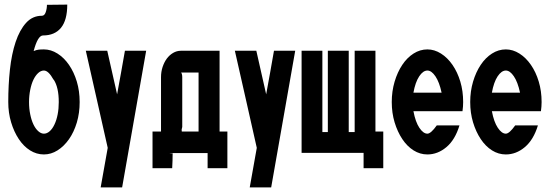

<svg xmlns="http://www.w3.org/2000/svg" viewBox="-20 -670 2401 839"><path d="M16.1 -224.1Q16.1 -298.3 23.4 -366.2Q30.8 -434.1 48.3 -486.6Q65.9 -539.1 94 -570.1Q122.1 -601.1 163.1 -601.1Q174.3 -601.1 179.7 -616.5Q185.1 -631.8 185.1 -648.9L273.9 -649.9Q273.9 -582 246.6 -548.6Q219.2 -515.1 168 -515.1Q145 -515.1 127 -446.8Q138.2 -451.7 147.9 -452.9Q157.7 -454.1 171.9 -454.1Q202.6 -454.1 231.2 -436Q259.8 -418 281.5 -386.5Q303.2 -355 315.7 -313.5Q328.1 -272 328.1 -224.1Q328.1 -176.3 315.7 -134.5Q303.2 -92.8 281.5 -61.8Q259.8 -30.8 231.4 -12.9Q203.1 4.9 171.9 4.9Q139.6 4.9 111.3 -12.9Q83 -30.8 62 -62.5Q41 -94.2 28.6 -135.5Q16.1 -176.8 16.1 -224.1ZM106.9 -224.1Q106.9 -195.3 112.1 -170.2Q117.2 -145 126 -126.5Q134.8 -107.9 147 -96.9Q159.2 -85.9 171.9 -85.9Q185.1 -85.9 197 -96.4Q209 -106.9 218 -126Q227.1 -145 231.9 -169.9Q236.8 -194.8 236.8 -224.1Q236.8 -288.1 214.8 -321.8H213.9Q191.9 -361.8 171.9 -361.8Q158.7 -361.8 146.7 -350.8Q134.8 -339.8 126 -321.5Q117.2 -303.2 112.1 -277.6Q106.9 -252 106.9 -224.1Z M355 -448.2H448.7L491.7 -257.8Q500.5 -305.7 509 -352.8Q517.6 -399.9 525.9 -448.2H618.7L513.7 148.9H419.9L450.7 -23.9Q427.7 -127.9 402.8 -236.6Q377.9 -345.2 355 -448.2Z M646.5 64.9V-95.2H683.6V-333Q683.6 -356 690.4 -377Q697.3 -397.9 708.7 -413.6Q720.2 -429.2 736.3 -438.7Q752.4 -448.2 770.5 -448.2H939.5V-95.2H973.6V64.9H887.2V-1H726.6Q725.6 -1 724.1 -0.5Q722.7 0 720.2 0H734.4Q734.4 15.1 733.9 32Q733.4 48.8 732.4 64.9ZM771.5 -353Q773.4 -351.1 774.9 -345.5Q776.4 -339.8 776.4 -333V-115.2Q776.4 -113.3 775.4 -111.1Q774.4 -108.9 774.4 -106.9Q773.4 -104 773.9 -101.1Q774.4 -98.1 774.4 -95.2H847.7V-353Z M1006.3 -448.2H1100.1L1143.1 -257.8Q1151.9 -305.7 1160.4 -352.8Q1168.9 -399.9 1177.2 -448.2H1270L1165 148.9H1071.3L1102.1 -23.9Q1079.1 -127.9 1054.2 -236.6Q1029.3 -345.2 1006.3 -448.2Z M1297.9 -2V-448.2H1388.7V-92.8H1412.6V-448.2H1503.9V-92.8H1529.8V-448.2H1620.6V-95.2H1654.8V64.9H1568.8V-2Z M1691.9 -224.1Q1691.9 -271 1704.3 -313Q1716.8 -355 1737.8 -386.5Q1758.8 -418 1787.1 -436Q1815.4 -454.1 1847.7 -454.1Q1878.4 -454.1 1907 -436Q1935.5 -418 1957.3 -386.5Q1979 -355 1991.5 -313.5Q2003.9 -272 2003.9 -224.1Q2003.9 -205.1 2001 -184.1H1786.6Q1795.4 -137.2 1812.5 -111.6Q1829.6 -85.9 1847.7 -85.9Q1862.8 -85.9 1888.7 -122.1H1987.8Q1968.8 -59.1 1930.7 -27.1Q1892.6 4.9 1847.7 4.9Q1815.4 4.9 1787.1 -12.9Q1758.8 -30.8 1737.8 -62.5Q1716.8 -94.2 1704.3 -135.5Q1691.9 -176.8 1691.9 -224.1ZM1786.6 -265.1H1909.7Q1899.9 -311 1882.8 -336.4Q1865.7 -361.8 1847.7 -361.8Q1828.6 -361.8 1811.8 -336.4Q1794.9 -311 1786.6 -265.1Z M2034.7 -224.1Q2034.7 -271 2047.1 -313Q2059.6 -355 2080.6 -386.5Q2101.6 -418 2129.9 -436Q2158.2 -454.1 2190.4 -454.1Q2221.2 -454.1 2249.8 -436Q2278.3 -418 2300 -386.5Q2321.8 -355 2334.2 -313.5Q2346.7 -272 2346.7 -224.1Q2346.7 -205.1 2343.8 -184.1H2129.4Q2138.2 -137.2 2155.3 -111.6Q2172.4 -85.9 2190.4 -85.9Q2205.6 -85.9 2231.4 -122.1H2330.6Q2311.5 -59.1 2273.4 -27.1Q2235.4 4.9 2190.4 4.9Q2158.2 4.9 2129.9 -12.9Q2101.6 -30.8 2080.6 -62.5Q2059.6 -94.2 2047.1 -135.5Q2034.7 -176.8 2034.7 -224.1ZM2129.4 -265.1H2252.4Q2242.7 -311 2225.6 -336.4Q2208.5 -361.8 2190.4 -361.8Q2171.4 -361.8 2154.5 -336.4Q2137.7 -311 2129.4 -265.1Z"/></svg>

Font: Fundamental  Brigade Condensed
Style: Regular
Weight: 400
Width: 3
Designer: Peter Wiegel, original typeface by Carl Albert Fahrenwaldt 1901
Foundry: Peter Wiegel
Version: Version 0.000 2012 initial release